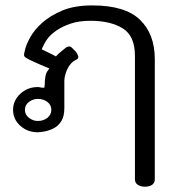

<svg xmlns="http://www.w3.org/2000/svg" viewBox="-20 -509 669 723"><path d="M562.9 165.8Q562.9 180.2 552.5 187.1Q542.1 194.1 526.2 194.1Q510.4 194.1 499.3 187.1Q488.1 180.2 488.1 165.8V-299Q488.1 -373.8 442.1 -402.2Q396 -430.7 320.8 -430.7Q278.2 -430.7 246.8 -420.3Q215.3 -409.9 192.1 -393.8Q168.8 -377.7 156.9 -360.4Q145 -343.1 137.1 -323.3Q151.5 -315.8 164.1 -310.1Q176.7 -304.5 190.6 -296.5Q199 -306.4 210.4 -315.1Q221.8 -323.8 228.7 -330.2Q241.1 -337.6 248.8 -330.9Q256.4 -324.3 265.8 -314.4Q269.8 -309.4 273.8 -299.3Q277.7 -289.1 267.3 -284.2Q255 -278.7 246.3 -268.6Q237.6 -258.4 232.4 -246.3Q227.2 -234.2 224.8 -223.5Q222.3 -212.9 222.3 -204V-101.5Q222.3 -71.8 211.4 -53.7Q200.5 -35.6 183.7 -26.7Q166.8 -17.8 149.3 -14.4Q131.7 -10.9 122.3 -10.9Q83.7 -10.9 56.4 -35.4Q29.2 -59.9 29.2 -95.5Q29.2 -130.2 56.4 -155.7Q83.7 -181.2 122.3 -181.2Q127.2 -181.2 131.2 -180Q135.1 -178.7 147 -178.7Q149 -190.1 149 -204Q149 -208.9 151.5 -223.5Q154 -238.1 166.3 -251Q126.7 -267.3 111.6 -274.5Q96.5 -281.7 89.6 -284.7Q82.2 -289.6 78.7 -291.1Q70.8 -295.5 70.5 -301.2Q70.3 -306.9 73.3 -317.3Q77.2 -338.6 93.3 -367.8Q109.4 -397 139.6 -423.8Q169.8 -450.5 215.3 -469.6Q260.9 -488.6 327.7 -488.6Q451 -488.6 506.9 -434.7Q562.9 -380.7 562.9 -286.6ZM173.3 -95.5Q173.3 -113.9 158.4 -125.2Q143.6 -136.6 122.3 -136.6Q104.5 -136.6 89.1 -125.2Q73.8 -113.9 73.8 -95.5Q73.8 -77.2 89.1 -65.3Q104.5 -53.5 122.3 -53.5Q143.6 -53.5 158.4 -65.3Q173.3 -77.2 173.3 -95.5Z"/></svg>

Font: Shan Wanhai
Style: Regular
Weight: 400
Designer: Khon Soe Zaw Thu
Foundry: Shan Unicode
Version: Version 1.00 June 3, 2017, initial release